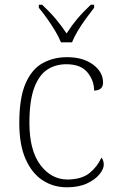

<svg xmlns="http://www.w3.org/2000/svg" viewBox="-20 -786 497 816"><path d="M264 10Q207 10 161.5 -19.5Q116 -49 89 -109.5Q62 -170 62 -263Q62 -370 88.5 -431Q115 -492 161 -517.5Q207 -543 265 -543Q333 -543 375.5 -511.5Q418 -480 418 -435Q418 -402 380 -401Q380 -444 351.5 -478.5Q323 -513 262 -513Q215 -513 180 -489.5Q145 -466 125 -411.5Q105 -357 105 -264Q105 -147 151.5 -85Q198 -23 268 -23Q328 -24 361 -51Q394 -78 411 -116Q421 -105 421 -86Q421 -68 403 -45.5Q385 -23 350 -6.5Q315 10 264 10ZM239 -606Q230 -629 214 -655.5Q198 -682 179.5 -708Q161 -734 145 -753V-766H159Q194 -733 217 -705.5Q240 -678 263 -644Q285 -678 308 -705.5Q331 -733 366 -766H380V-753Q365 -734 346 -708Q327 -682 311 -655.5Q295 -629 286 -606Z"/></svg>

Font: Noto Serif Tamil ExtraLight
Style: Italic
Weight: 200
Italic angle: -12°
Designer: Indian Type Foundry, Tom Grace, and the Monotype Design Team
Foundry: Monotype Imaging Inc.
Version: Version 2.003; ttfautohint (v1.8.4.7-5d5b)